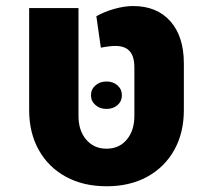

<svg xmlns="http://www.w3.org/2000/svg" viewBox="-20 -615 684 646"><path d="M338.9 11.7Q260.3 11.7 201.7 -20.3Q143.1 -52.2 110.6 -110.1Q78.1 -168 78.1 -244.6V-587.9H244.1V-224.6Q244.1 -175.8 270 -145.3Q295.9 -114.7 338.4 -114.7Q380.9 -114.7 406.5 -145.3Q432.1 -175.8 432.1 -224.6V-388.2Q432.1 -424.8 416.5 -442.6Q400.9 -460.4 368.2 -460.4Q358.9 -460.4 346.4 -459Q334 -457.5 319.3 -454.6L304.2 -560.5Q331.1 -575.7 365 -585.2Q398.9 -594.7 427.7 -594.7Q507.8 -594.7 553.2 -543.5Q598.6 -492.2 598.6 -401.4V-244.6Q598.6 -168 566.2 -110.1Q533.7 -52.2 475.3 -20.3Q417 11.7 338.9 11.7ZM338.4 -248.5Q315.9 -248.5 301 -261.7Q286.1 -274.9 286.1 -294.4Q286.1 -314.5 301 -327.6Q315.9 -340.8 338.4 -340.8Q360.8 -340.8 375.5 -327.6Q390.1 -314.5 390.1 -294.4Q390.1 -274.4 375.5 -261.5Q360.8 -248.5 338.4 -248.5Z"/></svg>

Font: Heebo ExtraBold
Style: Regular
Weight: 800
Designer: Oded Ezer
Foundry: Ezer Type House
Version: Version 3.100